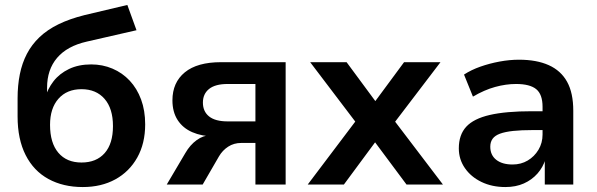

<svg xmlns="http://www.w3.org/2000/svg" viewBox="-20 -745 2410 775"><path d="M314 10Q235 10 175.5 -22.5Q116 -55 83.5 -119Q51 -183 51 -275V-348Q51 -400 60 -445Q69 -490 88.5 -527.5Q108 -565 139.5 -595Q171 -625 216 -647Q261 -669 321 -684L494 -725L531 -623L330 -577Q251 -559 210.5 -511.5Q170 -464 170 -391V-347H161Q172 -386 196 -417Q220 -448 258.5 -466.5Q297 -485 348 -485Q394 -485 434 -468Q474 -451 503.5 -419.5Q533 -388 549.5 -343.5Q566 -299 566 -243Q566 -166 534 -109Q502 -52 445.5 -21Q389 10 314 10ZM309 -89Q369 -89 402.5 -127Q436 -165 436 -236Q436 -307 402 -346Q368 -385 309 -385Q250 -385 216 -346.5Q182 -308 182 -241Q182 -168 215.5 -128.5Q249 -89 309 -89Z M653 0 728 -127Q747 -160 774 -179.5Q801 -199 829 -199H844V-194Q794 -195 756 -211.5Q718 -228 697 -260.5Q676 -293 676 -340Q676 -412 726 -453Q776 -494 872 -494H1133V0H1011V-168H954Q924 -168 901 -153Q878 -138 864 -114L798 0ZM899 -255H1011V-406H899Q849 -406 824 -386Q799 -366 799 -331Q799 -295 824 -275Q849 -255 899 -255Z M1222 0 1438 -286 1440 -220 1232 -494H1379L1509 -318H1481L1611 -494H1758L1550 -221L1552 -284L1768 0H1621L1481 -188H1507L1368 0Z M2020 10Q1966 10 1923.5 -10.5Q1881 -31 1856.5 -66.5Q1832 -102 1832 -146Q1832 -201 1862 -233.5Q1892 -266 1957 -281Q2022 -296 2127 -296H2186V-220H2131Q2084 -220 2051.5 -216.5Q2019 -213 1998.5 -205.5Q1978 -198 1968.5 -185Q1959 -172 1959 -153Q1959 -119 1983 -100Q2007 -81 2049 -81Q2083 -81 2110 -97Q2137 -113 2153.5 -140.5Q2170 -168 2170 -202V-314Q2170 -364 2144.5 -385Q2119 -406 2063 -406Q2022 -406 1978.5 -394Q1935 -382 1889 -355L1853 -444Q1882 -463 1919 -476Q1956 -489 1996.5 -496.5Q2037 -504 2075 -504Q2146 -504 2195 -482Q2244 -460 2269 -415Q2294 -370 2294 -298V0H2179V-103H2182Q2172 -70 2149.5 -44.5Q2127 -19 2094.5 -4.5Q2062 10 2020 10Z"/></svg>

Font: Nunito Sans 10pt
Style: Bold
Weight: 700
Designer: Vernon Adams
Foundry: Vernon Adams
Version: Version 3.101;gftools[0.9.27]